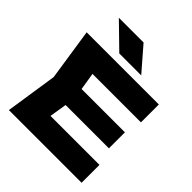

<svg xmlns="http://www.w3.org/2000/svg" viewBox="-256 -1142 1309 1309"><g transform="rotate(45 398.0 -487.5)"><path d="M712.9 -297.9H162.2V-452.1H712.9ZM259.3 -76.4 173.5 -172.5H747.1V0H46.3L103.1 -375L46.3 -750H742.1V-577.5H173.5L259.3 -673.6L307.7 -375ZM516.9 -805.2H305.6L131.2 -975.3H369.6Z"/></g></svg>

Font: Unbounded Variable
Style: Regular
Weight: 400
Designer: Luke Prowse, Jean-Baptiste Morizot, Fátima Lázaro, Florian Runge
Foundry: NaN
Version: Version 1.600;FEAKit 1.0